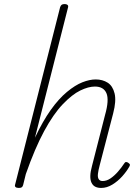

<svg xmlns="http://www.w3.org/2000/svg" viewBox="-20 -910 691 945"><path d="M478 15Q461 15 449 9Q437 3 430.5 -10.5Q424 -24 424.5 -44.5Q425 -65 433 -94L497 -344Q518 -418 504 -451Q490 -484 447 -484Q415 -484 375 -464.5Q335 -445 289 -397Q243 -349 197.5 -265Q152 -181 107 -53L94 0Q92 8 87.5 11.5Q83 15 73 15Q62 15 57 11Q52 7 54 0L276 -875Q279 -883 283.5 -886.5Q288 -890 299 -890Q307 -890 312 -886Q317 -882 315 -874L152 -232Q190 -313 229.5 -368.5Q269 -424 309.5 -457.5Q350 -491 385.5 -505Q421 -519 451 -519Q485 -519 510 -503Q535 -487 544 -450Q553 -413 537 -352L471 -98Q464 -72 462 -54.5Q460 -37 466 -28Q472 -19 485 -19Q505 -19 524 -32Q543 -45 560.5 -65Q578 -85 591 -105Q595 -112 600 -112.5Q605 -113 611 -109Q620 -103 619.5 -98.5Q619 -94 616 -89Q603 -66 581.5 -42Q560 -18 533 -1.5Q506 15 478 15Z"/></svg>

Font: Playwrite IS Thin
Style: Regular
Weight: 250
Designer: Veronika Burian, José Scaglione
Foundry: TypeTogether
Version: Version 1.002